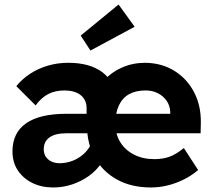

<svg xmlns="http://www.w3.org/2000/svg" viewBox="-20 -817 940 847"><path d="M35 -149Q35 -190 50 -221Q65 -252 95 -273Q125 -294 169.5 -304.5Q214 -315 273 -315H743L731 -302V-323Q730 -351 715 -372.5Q700 -394 676 -406Q652 -418 623 -418Q579 -418 549.5 -401.5Q520 -385 504.5 -352Q489 -319 489 -272Q489 -225 510.5 -190Q532 -155 571 -135Q610 -115 661 -115Q698 -115 727.5 -125.5Q757 -136 791 -164L854 -67Q825 -42 790.5 -25Q756 -8 719.5 1Q683 10 646 10Q560 10 497 -24.5Q434 -59 399 -120.5Q364 -182 364 -261Q364 -322 383.5 -373Q403 -424 437.5 -461.5Q472 -499 519 -519.5Q566 -540 621 -540Q693 -539 748.5 -505Q804 -471 835.5 -411.5Q867 -352 866 -276L865 -229H272Q248 -229 229.5 -224.5Q211 -220 198 -210.5Q185 -201 179 -188Q173 -175 173 -158Q173 -140 181.5 -126.5Q190 -113 206 -105Q222 -97 242 -97Q272 -97 298.5 -107Q325 -117 346 -135Q367 -153 379 -176L428 -99Q407 -66 373 -41.5Q339 -17 298.5 -3.5Q258 10 215 10Q163 10 122.5 -10Q82 -30 58.5 -65.5Q35 -101 35 -149ZM362 -251V-340Q362 -359 355 -373.5Q348 -388 335 -398Q322 -408 304 -413Q286 -418 265 -418Q224 -418 193.5 -402.5Q163 -387 137 -352L52 -437Q78 -469 113.5 -492Q149 -515 191.5 -527.5Q234 -540 281 -540Q329 -540 366.5 -529.5Q404 -519 431.5 -498.5Q459 -478 473 -447Q487 -416 487 -374V-255ZM379 -594 336 -660 503 -797 574 -699Z"/></svg>

Font: Mach SemiBold
Style: Regular
Weight: 600
Version: Version 1.002